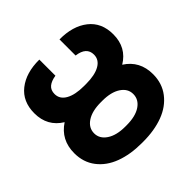

<svg xmlns="http://www.w3.org/2000/svg" viewBox="-192 -937 1124 1124"><g transform="rotate(-45 370.0 -375.0)"><path d="M43 -558.6Q43 -655.8 109.9 -708.5Q176.8 -761.2 286.1 -760.3V-627Q247.6 -621.1 227.1 -604Q206.5 -586.9 206.5 -554.7Q206.5 -512.2 247.8 -489Q289.1 -465.8 361.3 -465.8H378.9Q451.7 -465.8 492.4 -489Q533.2 -512.2 533.2 -554.7Q533.2 -616.7 453.1 -627V-760.3Q563 -761.2 630.1 -708.5Q697.3 -655.8 697.3 -558.6Q697.3 -449.7 607.9 -396Q696.8 -339.4 696.8 -229Q696.8 -153.3 654.8 -98.6Q612.8 -43.9 541.3 -17.1Q469.7 9.8 376 9.8H364.3Q270.5 9.8 198.5 -17.1Q126.5 -43.9 84.7 -98.4Q43 -152.8 43 -228Q43 -338.4 131.8 -396.5Q43 -450.7 43 -558.6ZM207.5 -228Q207.5 -183.6 249.8 -155.3Q292 -127 364.3 -127H376Q449.2 -127 491 -155Q532.7 -183.1 532.7 -229Q532.7 -273.4 490.7 -301.3Q448.7 -329.1 376 -329.1H364.3Q291.5 -329.1 249.5 -301.3Q207.5 -273.4 207.5 -228Z"/></g></svg>

Font: Bert Sans Black
Style: Regular
Weight: 900
Designer: Christian Robertson, Adam Twardoch, & Cristiano Sobral
Foundry: Google
Version: Version 12.135;January 10, 2020;FontCreator 12.0.0.2547 64-b